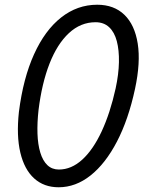

<svg xmlns="http://www.w3.org/2000/svg" viewBox="-20 -792 615 812"><path d="M228 0Q166 0 124.5 -37.5Q83 -75 66 -146.5Q49 -218 60 -319Q78 -461 124 -562.5Q170 -664 238.5 -718Q307 -772 391 -772Q462 -772 506 -729.5Q550 -687 562.5 -607.5Q575 -528 551 -416Q523 -286 474.5 -193Q426 -100 363 -50Q300 0 228 0ZM229 -75Q282 -75 328 -117Q374 -159 410 -236.5Q446 -314 469 -418Q482 -478 483 -529Q484 -580 474 -618Q464 -656 441.5 -677Q419 -698 384 -698Q321 -698 271.5 -652Q222 -606 189.5 -523Q157 -440 143 -327Q137 -273 138.5 -227Q140 -181 150.5 -146.5Q161 -112 180.5 -93.5Q200 -75 229 -75Z"/></svg>

Font: Edu TAS Beginner Medium
Style: Regular
Weight: 500
Version: Version 1.003